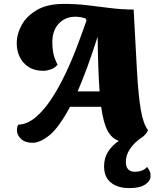

<svg xmlns="http://www.w3.org/2000/svg" viewBox="-20 -709 816 987"><path d="M147 25Q109 25 88 5Q67 -15 67 -40Q67 -56 74 -68Q120 -70 162.5 -105.5Q205 -141 243 -198.5Q281 -256 314.5 -326Q348 -396 375.5 -468.5Q403 -541 425 -605L420 -614Q394 -623 367 -623Q316 -623 282.5 -588Q249 -553 249 -491Q249 -462 254 -436Q259 -410 276 -376Q261 -359 240.5 -352Q220 -345 203 -345Q157 -345 126.5 -365Q96 -385 81 -417Q66 -449 66 -486Q66 -534 91.5 -580.5Q117 -627 170.5 -658Q224 -689 309 -689Q370 -689 429.5 -682Q489 -675 548 -667.5Q607 -660 667 -660Q677 -473 684 -347Q691 -221 703.5 -146.5Q716 -72 741 -40Q729 -13 701 3Q667 28 647 58.5Q627 89 627 123Q627 174 674 174Q692 174 708 168.5Q724 163 736 149Q745 161 749.5 170.5Q754 180 754 196Q754 221 726.5 239.5Q699 258 646 258Q585 258 550 229.5Q515 201 515 146Q515 102 536.5 69.5Q558 37 591 15Q556 4 534 -35Q512 -74 500 -160H340Q284 -55 235.5 -15Q187 25 147 25ZM481 -518Q454 -433 428.5 -363.5Q403 -294 379 -239H492Q488 -293 485.5 -362.5Q483 -432 482 -518Z"/></svg>

Font: Sansita Swashed ExtraBold
Style: Regular
Weight: 800
Designer: Pablo Cosgaya
Foundry: Omnibus-Type
Version: Version 1.003; ttfautohint (v1.8.3)